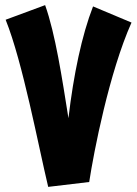

<svg xmlns="http://www.w3.org/2000/svg" viewBox="-20 -719 535 749"><path d="M168 10 328 -9C346 -127 406 -436 493 -631L343 -694C299 -581 267 -428 247 -258C222 -415 196 -587 156 -699L2 -642C69 -475 129 -153 168 10Z"/></svg>

Font: Noto Sans Arabic ExtCond Blk
Style: Regular
Weight: 900
Width: 2
Designer: Monotype Design Team, Nadine Chahine, Nizar Qandah and Khaled Hosny
Foundry: Monotype Imaging Inc.
Version: Version 2.012